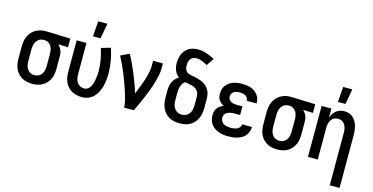

<svg xmlns="http://www.w3.org/2000/svg" viewBox="-91 -1217 3681 1893"><g transform="rotate(15 1750.0 -270.5)"><path d="M246 8Q219 8 192.5 2.5Q166 -3 142.5 -16Q119 -29 100.5 -49.5Q82 -70 71 -94.5Q60 -119 56 -146Q52 -173 52 -200V-320Q52 -346 56 -372Q60 -398 70 -421.5Q80 -445 97 -465.5Q114 -486 136 -499.5Q158 -513 183 -520.5Q208 -528 234 -528H250L495 -520V-432L394 -435Q406 -425 415 -411.5Q424 -398 430 -383Q436 -368 438 -352Q440 -336 440 -320V-200Q440 -173 436 -146Q432 -119 421 -94.5Q410 -70 391.5 -49.5Q373 -29 349.5 -16Q326 -3 299.5 2.5Q273 8 246 8ZM246 -80Q268 -80 287.5 -89.5Q307 -99 319 -117Q331 -135 335.5 -156.5Q340 -178 340 -200V-320Q340 -340 336.5 -360.5Q333 -381 323 -398.5Q313 -416 295.5 -427.5Q278 -439 257 -440H243Q222 -440 203 -429.5Q184 -419 172.5 -401Q161 -383 156.5 -362Q152 -341 152 -320V-200Q152 -178 156.5 -156.5Q161 -135 173 -117Q185 -99 204.5 -89.5Q224 -80 246 -80Z M754 8Q727 8 700.5 2.5Q674 -3 650.5 -16Q627 -29 608.5 -49.5Q590 -70 579 -94.5Q568 -119 564 -146Q560 -173 560 -200V-520H660V-200Q660 -178 664.5 -156.5Q669 -135 681 -117Q693 -99 712.5 -89.5Q732 -80 754 -80Q769 -80 783 -87.5Q797 -95 806.5 -107Q816 -119 822 -133Q828 -147 832.5 -161.5Q837 -176 839.5 -191.5Q842 -207 844 -222Q846 -237 847 -252Q848 -267 848 -283Q848 -340 837.5 -397Q827 -454 809 -509L905 -537Q925 -476 936.5 -412Q948 -348 948 -283Q948 -251 944.5 -218Q941 -185 932.5 -153.5Q924 -122 909.5 -92.5Q895 -63 872 -39.5Q849 -16 818 -4Q787 8 754 8ZM705 -600 717 -756H810L782 -600Z M1183 0Q1183 -32 1175 -64Q1167 -96 1158 -127Q1149 -158 1138.5 -188.5Q1128 -219 1117 -249.5Q1106 -280 1093.5 -310Q1081 -340 1068.5 -369.5Q1056 -399 1041.5 -428Q1027 -457 1012 -486L1100 -528Q1124 -485 1144.5 -440Q1165 -395 1184 -349.5Q1203 -304 1220 -257.5Q1237 -211 1251 -164Q1261 -188 1271 -212.5Q1281 -237 1290.5 -262Q1300 -287 1308.5 -312.5Q1317 -338 1323.5 -363.5Q1330 -389 1335 -415Q1340 -441 1340 -468V-520H1440V-468Q1440 -427 1430.5 -386Q1421 -345 1409 -305.5Q1397 -266 1382 -227.5Q1367 -189 1351 -151Q1335 -113 1318 -75Q1301 -37 1283 0Z M1750 8Q1723 8 1696 3Q1669 -2 1645 -15Q1621 -28 1602.5 -48.5Q1584 -69 1572.5 -94Q1561 -119 1556.5 -146Q1552 -173 1552 -200V-277Q1552 -299 1556 -321Q1560 -343 1569.5 -363Q1579 -383 1594.5 -399Q1610 -415 1629 -427Q1613 -438 1601.5 -453.5Q1590 -469 1583 -487Q1576 -505 1573 -524Q1570 -543 1570 -563Q1570 -586 1574.5 -609Q1579 -632 1588.5 -653.5Q1598 -675 1614 -692.5Q1630 -710 1650 -721.5Q1670 -733 1693 -738Q1716 -743 1740 -743Q1785 -743 1828.5 -728.5Q1872 -714 1912 -692L1861 -616Q1848 -623 1834.5 -630Q1821 -637 1807 -642.5Q1793 -648 1778.5 -651.5Q1764 -655 1749 -655Q1731 -655 1715 -648.5Q1699 -642 1688.5 -628.5Q1678 -615 1674.5 -598Q1671 -581 1671 -564Q1671 -548 1674.5 -532Q1678 -516 1688.5 -503.5Q1699 -491 1714.5 -486Q1730 -481 1746 -478Q1762 -475 1777.5 -472Q1793 -469 1808.5 -464.5Q1824 -460 1839.5 -454.5Q1855 -449 1869 -441Q1883 -433 1895 -422.5Q1907 -412 1916.5 -399Q1926 -386 1933 -371.5Q1940 -357 1943.5 -341Q1947 -325 1947.5 -309Q1948 -293 1948 -277V-200Q1948 -173 1943.5 -146Q1939 -119 1927.5 -94Q1916 -69 1897.5 -48.5Q1879 -28 1855 -15Q1831 -2 1804 3Q1777 8 1750 8ZM1750 -80Q1772 -80 1792.5 -89.5Q1813 -99 1825.5 -116.5Q1838 -134 1843 -156Q1848 -178 1848 -200V-277Q1848 -295 1845 -313Q1842 -331 1831.5 -346Q1821 -361 1805 -370.5Q1789 -380 1771.5 -384.5Q1754 -389 1736 -392Q1718 -395 1700 -398Q1686 -389 1676.5 -374.5Q1667 -360 1661.5 -344Q1656 -328 1654 -311Q1652 -294 1652 -277V-200Q1652 -178 1657 -156Q1662 -134 1674.5 -116.5Q1687 -99 1707.5 -89.5Q1728 -80 1750 -80Z M2247 8Q2223 8 2198.5 5Q2174 2 2151 -6Q2128 -14 2107.5 -28Q2087 -42 2072.5 -61.5Q2058 -81 2051 -105Q2044 -129 2044 -153Q2044 -172 2048.5 -191.5Q2053 -211 2064.5 -226.5Q2076 -242 2092.5 -253Q2109 -264 2126 -272Q2111 -279 2098 -289.5Q2085 -300 2076 -314Q2067 -328 2063.5 -344.5Q2060 -361 2060 -377Q2060 -400 2066 -422Q2072 -444 2085.5 -462.5Q2099 -481 2118 -494Q2137 -507 2158 -514.5Q2179 -522 2201.5 -525Q2224 -528 2247 -528Q2269 -528 2291 -525.5Q2313 -523 2334 -516Q2355 -509 2374 -496.5Q2393 -484 2406.5 -466.5Q2420 -449 2427 -428Q2434 -407 2434 -385V-378H2334V-381Q2334 -395 2325.5 -408Q2317 -421 2304 -428Q2291 -435 2276.5 -437.5Q2262 -440 2247 -440Q2232 -440 2216.5 -437.5Q2201 -435 2188.5 -427Q2176 -419 2168 -405Q2160 -391 2160 -376Q2160 -361 2168.5 -347.5Q2177 -334 2190.5 -326.5Q2204 -319 2219.5 -316.5Q2235 -314 2250 -314H2307V-226H2250Q2238 -226 2226 -225Q2214 -224 2202.5 -221Q2191 -218 2180 -212.5Q2169 -207 2160.5 -198.5Q2152 -190 2148 -178.5Q2144 -167 2144 -155Q2144 -137 2153.5 -120.5Q2163 -104 2178 -95Q2193 -86 2211 -83Q2229 -80 2247 -80Q2264 -80 2280.5 -82Q2297 -84 2312 -90.5Q2327 -97 2338.5 -110.5Q2350 -124 2350 -140V-142H2450V-138Q2450 -114 2441.5 -92Q2433 -70 2418 -52Q2403 -34 2382.5 -22.5Q2362 -11 2339.5 -4Q2317 3 2293.5 5.5Q2270 8 2247 8Z M2746 8Q2719 8 2692.5 2.5Q2666 -3 2642.5 -16Q2619 -29 2600.5 -49.5Q2582 -70 2571 -94.5Q2560 -119 2556 -146Q2552 -173 2552 -200V-320Q2552 -346 2556 -372Q2560 -398 2570 -421.5Q2580 -445 2597 -465.5Q2614 -486 2636 -499.5Q2658 -513 2683 -520.5Q2708 -528 2734 -528H2750L2995 -520V-432L2894 -435Q2906 -425 2915 -411.5Q2924 -398 2930 -383Q2936 -368 2938 -352Q2940 -336 2940 -320V-200Q2940 -173 2936 -146Q2932 -119 2921 -94.5Q2910 -70 2891.5 -49.5Q2873 -29 2849.5 -16Q2826 -3 2799.5 2.5Q2773 8 2746 8ZM2746 -80Q2768 -80 2787.5 -89.5Q2807 -99 2819 -117Q2831 -135 2835.5 -156.5Q2840 -178 2840 -200V-320Q2840 -340 2836.5 -360.5Q2833 -381 2823 -398.5Q2813 -416 2795.5 -427.5Q2778 -439 2757 -440H2743Q2722 -440 2703 -429.5Q2684 -419 2672.5 -401Q2661 -383 2656.5 -362Q2652 -341 2652 -320V-200Q2652 -178 2656.5 -156.5Q2661 -135 2673 -117Q2685 -99 2704.5 -89.5Q2724 -80 2746 -80Z M3340 215V-320Q3340 -334 3338.5 -348Q3337 -362 3332.5 -375.5Q3328 -389 3320.5 -401.5Q3313 -414 3302.5 -423Q3292 -432 3278 -436Q3264 -440 3250 -440Q3236 -440 3222 -436Q3208 -432 3197.5 -423Q3187 -414 3179.5 -401.5Q3172 -389 3167.5 -375.5Q3163 -362 3161.5 -348Q3160 -334 3160 -320V0H3060V-520H3160V-428Q3168 -449 3180 -468Q3192 -487 3209.5 -501Q3227 -515 3248.5 -521.5Q3270 -528 3292 -528Q3316 -528 3339.5 -520.5Q3363 -513 3380.5 -497Q3398 -481 3410 -459.5Q3422 -438 3428.5 -415Q3435 -392 3437.5 -368Q3440 -344 3440 -320V215ZM3205 -600 3217 -756H3310L3282 -600Z"/></g></svg>

Font: Iosevka Term Curly Semibold
Style: Regular
Weight: 600
Designer: Belleve Invis
Foundry: Belleve Invis
Version: Version 32.3.0